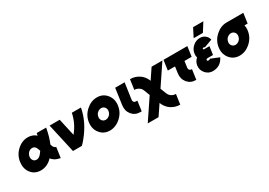

<svg xmlns="http://www.w3.org/2000/svg" viewBox="18 -1674 3993 2848"><g transform="rotate(-30 2014.0 -250.0)"><path d="M336 -512Q233 -512 151 -436Q69 -360 54 -250Q47 -195 58 -148.5Q69 -102 99 -64Q159 12 262 12Q315 12 363 -9Q389 -20 413.5 -38Q438 -56 460 -80Q471 -64 485.5 -52Q500 -40 516 -30Q536 -19 558 -12Q580 -5 605 0L630 -175Q620 -180 611.5 -185Q603 -190 597 -197Q592 -203 587.5 -210.5Q583 -218 581 -226Q580 -229 578 -235.5Q576 -242 573 -252Q594 -299 612 -361Q630 -423 644 -500H482Q480 -488 478 -477.5Q476 -467 474 -459Q471 -461 468.5 -464Q466 -467 463 -469Q439 -489 407 -500Q374 -512 336 -512ZM312 -342Q332 -342 347 -333Q362 -325 373 -304Q378 -294 384 -279.5Q390 -265 396 -247Q386 -232 375.5 -218Q365 -204 353 -191Q335 -172 315 -164Q308 -161 301 -159.5Q294 -158 286 -158Q249 -158 230 -184Q209 -213 215 -250Q221 -289 248 -316Q274 -342 312 -342Z M703 -500 815 0H966Q980 -12 995.5 -29Q1011 -46 1029 -68Q1198 -271 1240 -500H1084Q1067 -416 1031 -342Q995 -268 942 -204L876 -500Z M1518 -512Q1416 -512 1331 -435Q1247 -359 1232 -250Q1217 -142 1279 -65Q1341 12 1444 12Q1546 12 1631 -65Q1715 -141 1730 -250Q1745 -358 1683 -435Q1621 -512 1518 -512ZM1494 -342Q1530 -342 1552 -315Q1574 -288 1568 -250Q1565 -231 1557 -215Q1549 -199 1534 -185Q1504 -158 1468 -158Q1433 -158 1410 -185Q1388 -212 1394 -250Q1397 -269 1405 -285.5Q1413 -302 1428 -315Q1458 -342 1494 -342Z M1826 -500 1787 -222Q1774 -131 1827 -65Q1880 0 1967 0H1992L2016 -170H1991Q1969 -170 1957 -185Q1945 -200 1948 -222L1988 -500Z M2080 -500 2056 -330Q2077 -330 2095.5 -324.5Q2114 -319 2130 -308Q2147 -298 2159 -283Q2171 -268 2178 -249L2216 -151L1980 200H2165L2284 24L2286 30Q2301 69 2325.5 100Q2350 131 2384 154Q2453 200 2537 200L2561 30Q2540 30 2521.5 24.5Q2503 19 2486 8Q2470 -3 2458.5 -18.5Q2447 -34 2439 -53L2401 -151L2635 -500H2450L2333 -326L2331 -332Q2301 -410 2233 -455Q2166 -500 2080 -500Z M2654 -500 2630 -330H2753L2738 -222Q2725 -131 2778 -65Q2831 0 2918 0H2927L2951 -170H2942Q2921 -170 2909 -185Q2897 -200 2900 -222L2915 -330H3038L3062 -500Z M3346 -335H3255Q3248 -335 3244 -339Q3240 -343 3240 -348Q3242 -355 3246 -358Q3251 -362 3261 -362Q3276 -362 3277 -353L3418 -405Q3413 -429 3401.5 -448Q3390 -467 3371 -482Q3334 -512 3282 -512Q3214 -512 3160 -464Q3107 -417 3098 -348Q3093 -311 3103 -282Q3092 -272 3082.5 -261Q3073 -250 3066 -238Q3050 -211 3045 -177Q3035 -102 3084 -45Q3134 12 3206 12Q3341 12 3402 -112L3259 -170Q3250 -158 3230 -158Q3216 -158 3210 -164Q3206 -168 3207 -177Q3209 -183 3211 -187Q3219 -195 3235 -195H3326ZM3202 -554H3360L3452 -700H3276Z M3741 -512Q3639 -512 3554 -435Q3470 -359 3455 -250Q3440 -142 3502 -65Q3564 12 3667 12Q3769 12 3854 -65Q3938 -141 3953 -250Q3955 -264 3955.5 -277.5Q3956 -291 3955 -304Q3954 -314 3953 -323.5Q3952 -333 3950 -342H4004L4028 -512ZM3717 -342Q3753 -342 3775 -315Q3797 -288 3791 -250Q3788 -231 3780 -215Q3772 -199 3757 -185Q3727 -158 3691 -158Q3656 -158 3633 -185Q3611 -212 3617 -250Q3620 -269 3628 -285.5Q3636 -302 3651 -315Q3681 -342 3717 -342Z"/></g></svg>

Font: Unageo
Style: Black-Italic
Weight: 900
Designer: Richard Sepsi
Foundry: Richard Sepsi
Version: Version 2.000